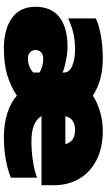

<svg xmlns="http://www.w3.org/2000/svg" viewBox="200 -735 550 990"><g transform="rotate(90 475.0 -240.0)"><path d="M15 -148Q15 -229 68 -271Q121 -313 221 -313Q253 -313 291 -305.5Q329 -298 354 -288V-296Q354 -322 321 -337Q288 -352 234 -352Q147 -352 75 -316V-459Q108 -475 162 -485Q216 -495 281 -495Q341 -495 387.5 -482Q434 -469 473 -444Q509 -467 556 -481Q603 -495 654 -495Q743 -495 806.5 -462Q870 -429 902.5 -372Q935 -315 935 -244V-179H579Q608 -127 710 -127Q757 -127 808.5 -134.5Q860 -142 896 -156V-21Q855 -4 801 5.5Q747 15 686 15Q620 15 564.5 -2.5Q509 -20 473 -52Q425 -20 367.5 -2.5Q310 15 230 15Q131 15 73 -26.5Q15 -68 15 -148ZM723 -302Q711 -352 650 -352Q591 -352 579 -302ZM354 -137V-169Q321 -188 283 -188Q262 -188 250 -177Q238 -166 238 -148Q238 -131 249.5 -120Q261 -109 283 -109Q304 -109 323.5 -117Q343 -125 354 -137Z"/></g></svg>

Font: Prompt Black
Style: Regular
Weight: 900
Designer: Katatrad Team
Foundry: CadsonDemak
Version: Version 1.000